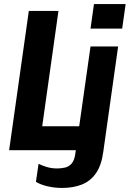

<svg xmlns="http://www.w3.org/2000/svg" viewBox="-20 -740 640 946"><path d="M25 0 122 -686H268L188 -118H396V0ZM286 186Q249 186 214.5 178Q180 170 157 156L170 67Q185 75 209.5 82.5Q234 90 261 90Q282 90 301 85.5Q320 81 333.5 65Q347 49 351 18L426 -511H562L489 7Q480 75 452.5 114Q425 153 382.5 169.5Q340 186 286 186ZM426 -599 443 -720H599L582 -599Z"/></svg>

Font: Chivo Mono SemiBold
Style: Italic
Weight: 600
Italic angle: -8.05°
Monospace: yes
Version: Version 1.008